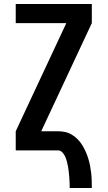

<svg xmlns="http://www.w3.org/2000/svg" viewBox="-20 -755 540 964"><path d="M330 189Q330 176 329.5 163Q329 150 328 136.5Q327 123 325.5 110Q324 97 322 84Q320 71 316.5 58Q313 45 308 33Q303 21 293.5 10.5Q284 0 271 0H59V-96L313 -639H59V-735H441V-639L187 -96H271Q290 -96 308 -92Q326 -88 342 -78Q358 -68 371 -54.5Q384 -41 393.5 -25.5Q403 -10 410.5 7Q418 24 423.5 42Q429 60 432.5 78.5Q436 97 438 115.5Q440 134 440.5 152.5Q441 171 441 189Z"/></svg>

Font: Iosevka Custom
Style: Bold
Weight: 700
Monospace: yes
Designer: Belleve Invis
Foundry: Belleve Invis
Version: Version 30.3.3; ttfautohint (v1.8.3)